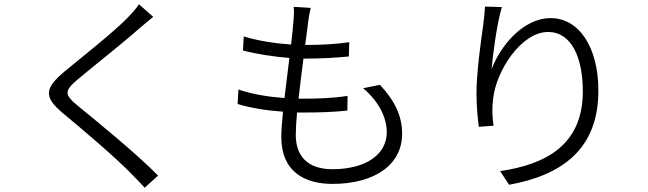

<svg xmlns="http://www.w3.org/2000/svg" viewBox="-20 -820 3040 901"><path d="M699 -741 632 -800C621 -782 597 -755 578 -736C511 -667 357 -546 281 -483C193 -408 181 -367 275 -289C368 -212 521 -82 593 -8C617 16 639 39 659 61L722 4C615 -104 440 -246 347 -322C280 -377 282 -393 343 -446C418 -509 564 -624 633 -686C649 -699 679 -725 699 -741Z M1438 -783 1358 -788C1360 -771 1360 -753 1357 -721C1355 -691 1351 -653 1346 -611C1271 -616 1188 -629 1124 -649L1120 -583C1184 -566 1265 -554 1338 -548C1330 -486 1322 -421 1315 -360C1243 -365 1166 -377 1099 -400L1095 -332C1157 -313 1233 -301 1308 -296C1303 -247 1300 -205 1300 -177C1300 -15 1409 43 1540 43C1734 43 1867 -44 1867 -192C1867 -278 1832 -347 1763 -422L1684 -406C1759 -343 1795 -267 1795 -200C1795 -93 1694 -26 1540 -26C1423 -26 1368 -88 1368 -187C1368 -213 1370 -250 1374 -292C1387 -292 1399 -292 1411 -292C1479 -292 1541 -294 1610 -301L1611 -370C1540 -359 1472 -357 1402 -357C1395 -357 1388 -357 1381 -357C1388 -418 1396 -484 1404 -545C1407 -545 1409 -545 1412 -545C1493 -545 1552 -549 1617 -555L1619 -622C1559 -613 1490 -609 1413 -609H1412C1418 -652 1423 -690 1426 -717C1429 -738 1432 -758 1438 -783Z M2335 -787 2256 -789C2254 -762 2252 -735 2248 -706C2237 -629 2216 -478 2216 -383C2216 -318 2222 -263 2227 -225L2296 -230C2289 -281 2289 -316 2294 -356C2308 -488 2426 -670 2552 -670C2661 -670 2715 -551 2715 -392C2715 -140 2543 -49 2327 -17L2369 47C2613 3 2788 -117 2788 -394C2788 -602 2695 -735 2564 -735C2434 -735 2327 -603 2287 -495C2293 -568 2312 -709 2335 -787Z"/></svg>

Font: Source Han Sans JP Normal
Style: Regular
Weight: 350
Designer: Ryoko NISHIZUKA 西塚涼子 (kana, bopomofo & ideographs); Paul D. Hunt (Latin, Greek & Cyrillic); Sandoll Communications 산돌커뮤니
Foundry: Adobe
Version: Version 2.002;hotconv 1.0.116;makeotfexe 2.5.65601